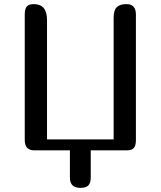

<svg xmlns="http://www.w3.org/2000/svg" viewBox="-20 -729 779 931"><path d="M370 182Q319 182 319 133V0H146Q100 0 100 -50V-659Q100 -686 110 -697.5Q120 -709 144 -709Q208 -709 208 -632V-53H531V-644Q531 -679 546 -694Q561 -709 593 -709Q639 -709 639 -659V-50Q639 -23 629 -11.5Q619 0 595 0H420V132Q420 158 408.5 170Q397 182 370 182Z"/></svg>

Font: Marmelad
Style: Regular
Weight: 400
Designer: Manvel Shmavonyan
Foundry: Cyreal
Version: Version 1.001;PS 001.001;hotconv 1.0.88;makeotf.lib2.5.64775